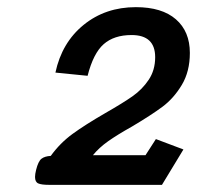

<svg xmlns="http://www.w3.org/2000/svg" viewBox="-20 -930 551 537"><path d="M78 -435Q78 -443 81 -455Q87 -479 96 -486Q105 -493 122 -494Q148 -530 183 -555.5Q218 -581 275 -614Q324 -642 351 -661Q378 -680 396 -707Q414 -734 414 -770Q414 -832 348 -832Q299 -832 270 -806.5Q241 -781 225 -718L135 -727Q153 -811 214 -860.5Q275 -910 360 -910Q433 -910 472 -876Q511 -842 511 -782Q511 -730 488.5 -692.5Q466 -655 434.5 -631.5Q403 -608 349 -576Q308 -553 282.5 -535Q257 -517 240 -496H387L416 -541L493 -512L433 -413H117Q96 -413 87 -417Q78 -421 78 -435Z"/></svg>

Font: Niramit Medium
Style: Italic
Weight: 500
Italic angle: -10°
Designer: Katatrad Aksorn Co.,Ltd.
Foundry: Cadson Demak Co.,Ltd.
Version: Version 1.000; ttfautohint (v1.6)